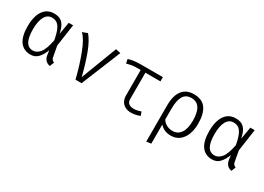

<svg xmlns="http://www.w3.org/2000/svg" viewBox="-12 -1293 3101 2254"><g transform="rotate(30 1538.5 -166.5)"><path d="M436.4 -372.3 465.6 -538.5H524.6L481.5 -241L508.2 -94.9Q511.3 -77.4 520.8 -66.2Q530.3 -54.9 549.7 -46.7L526.2 11.3Q489.2 5.6 465.9 -19.2Q442.6 -44.1 436.4 -86.2L428.2 -145.1Q402.6 -75.9 362.8 -32.8Q323.1 10.3 260 10.3Q167.7 10.3 117.4 -57.9Q67.2 -126.2 67.2 -263.6Q67.2 -348.7 88.7 -412.6Q110.3 -476.4 154.4 -512.3Q198.5 -548.2 264.1 -548.2Q311.3 -548.2 344.4 -532.6Q377.4 -516.9 400.5 -478.5Q423.6 -440 436.4 -372.3ZM139 -263.6Q139 -152.8 169.5 -99Q200 -45.1 262.1 -45.1Q312.3 -45.1 353.6 -93.6Q394.9 -142.1 421 -274.4Q405.6 -361 384.1 -408.7Q362.6 -456.4 334.4 -474.9Q306.2 -493.3 266.2 -493.3Q205.1 -493.3 172.1 -433.6Q139 -373.8 139 -263.6Z M867.7 0Q826.2 -169.7 769 -319.5Q711.8 -469.2 652.8 -521L721.5 -547.2Q779.5 -480.5 827.2 -353.6Q874.9 -226.7 915.9 -62.6L1101.5 -548.2L1167.7 -533.3L950.3 0Z M1744.1 -15.4Q1727.7 -6.2 1691.5 2.1Q1655.4 10.3 1624.6 10.3Q1579 10.3 1545.1 -7.2Q1511.3 -24.6 1492.6 -57.7Q1473.8 -90.8 1473.8 -136.9V-481H1428.7Q1387.2 -481 1361.3 -477.2Q1335.4 -473.3 1287.2 -460.5L1275.9 -515.9Q1313.3 -528.2 1354.1 -533.3Q1394.9 -538.5 1445.6 -538.5H1741.5V-481H1537.4V-122.6Q1537.4 -82.1 1562.6 -63.6Q1587.7 -45.1 1631.3 -45.1Q1652.8 -45.1 1677.4 -50.3Q1702.1 -55.4 1725.6 -64.6Z M2373.8 -269.2Q2373.8 -192.8 2350.5 -129.2Q2327.2 -65.6 2279.7 -27.7Q2232.3 10.3 2162.6 10.3Q2070.3 10.3 2013.8 -53.3V205.6L1950.3 214.4V-275.9Q1950.3 -409.7 2003.8 -479Q2057.4 -548.2 2159 -548.2Q2271.3 -548.2 2322.6 -477.2Q2373.8 -406.2 2373.8 -269.2ZM2013.8 -266.2V-121Q2036.4 -86.2 2072.8 -66.9Q2109.2 -47.7 2151.8 -47.7Q2224.6 -47.7 2263.3 -105.6Q2302.1 -163.6 2302.1 -270.3Q2302.1 -494.9 2156.9 -494.9Q2080 -494.9 2046.9 -436.4Q2013.8 -377.9 2013.8 -266.2Z M2897.9 -372.3 2927.2 -538.5H2986.2L2943.1 -241L2969.7 -94.9Q2972.8 -77.4 2982.3 -66.2Q2991.8 -54.9 3011.3 -46.7L2987.7 11.3Q2950.8 5.6 2927.4 -19.2Q2904.1 -44.1 2897.9 -86.2L2889.7 -145.1Q2864.1 -75.9 2824.4 -32.8Q2784.6 10.3 2721.5 10.3Q2629.2 10.3 2579 -57.9Q2528.7 -126.2 2528.7 -263.6Q2528.7 -348.7 2550.3 -412.6Q2571.8 -476.4 2615.9 -512.3Q2660 -548.2 2725.6 -548.2Q2772.8 -548.2 2805.9 -532.6Q2839 -516.9 2862.1 -478.5Q2885.1 -440 2897.9 -372.3ZM2600.5 -263.6Q2600.5 -152.8 2631 -99Q2661.5 -45.1 2723.6 -45.1Q2773.8 -45.1 2815.1 -93.6Q2856.4 -142.1 2882.6 -274.4Q2867.2 -361 2845.6 -408.7Q2824.1 -456.4 2795.9 -474.9Q2767.7 -493.3 2727.7 -493.3Q2666.7 -493.3 2633.6 -433.6Q2600.5 -373.8 2600.5 -263.6Z"/></g></svg>

Font: Fira Code Fixed Light
Style: Regular
Weight: 300
Monospace: yes
Designer: Carrois Corporate, Edenspiekermann AG, Nikita Prokopov
Foundry: Carrois Corporate, Edenspiekermann AG, Nikita Prokopov
Version: Version 5.002